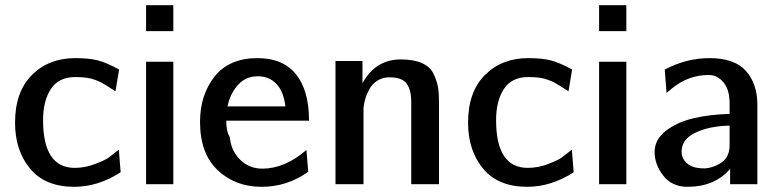

<svg xmlns="http://www.w3.org/2000/svg" viewBox="-20 -710 3012 740"><path d="M38 -237Q38 -356 103 -421Q168 -486 270 -486Q324 -486 358 -477Q392 -468 439 -442L425 -358Q416 -364 398 -375.5Q380 -387 371.5 -391.5Q363 -396 347 -402Q331 -408 313 -410.5Q295 -413 270 -413Q206 -413 176 -367Q146 -321 146 -247Q146 -63 268 -63Q308 -63 347 -78Q386 -93 398.5 -102.5Q411 -112 438 -133L445 -46Q358 10 266 10Q154 10 96 -60Q38 -130 38 -237Z M543 0V-472H648V0ZM543 -590V-690H648V-590Z M751 -240Q751 -344 807 -415Q863 -486 973 -486Q1070 -486 1120.5 -424Q1171 -362 1171 -245H852Q852 -202 866 -181Q870 -130 905 -95Q940 -60 991 -60Q1078 -60 1161 -132L1168 -48Q1087 10 988 10Q887 10 819 -54Q751 -118 751 -240ZM857 -300H1080Q1073 -358 1045 -387Q1017 -416 974 -416Q926 -416 896 -381.5Q866 -347 857 -300Z M1273 0V-475H1377V-389Q1427 -481 1525 -481Q1575 -481 1607 -466.5Q1639 -452 1652 -423.5Q1665 -395 1668.5 -372Q1672 -349 1672 -313V-308V0H1565V-317Q1565 -363 1547.5 -387.5Q1530 -412 1481 -412Q1455 -412 1435 -399.5Q1415 -387 1404 -367Q1393 -347 1388 -329.5Q1383 -312 1381 -294V-275V0Z M1784 -237Q1784 -356 1849 -421Q1914 -486 2016 -486Q2070 -486 2104 -477Q2138 -468 2185 -442L2171 -358Q2162 -364 2144 -375.5Q2126 -387 2117.5 -391.5Q2109 -396 2093 -402Q2077 -408 2059 -410.5Q2041 -413 2016 -413Q1952 -413 1922 -367Q1892 -321 1892 -247Q1892 -63 2014 -63Q2054 -63 2093 -78Q2132 -93 2144.5 -102.5Q2157 -112 2184 -133L2191 -46Q2104 10 2012 10Q1900 10 1842 -60Q1784 -130 1784 -237Z M2289 0V-472H2394V0ZM2289 -590V-690H2394V-590Z M2792 -271V-312Q2792 -364 2768.5 -392.5Q2745 -421 2712 -421Q2634 -421 2572 -371L2549 -352L2542 -442Q2626 -486 2715 -486Q2811 -486 2855 -436.5Q2899 -387 2899 -306V0H2794V-59Q2734 10 2630 10Q2570 10 2536.5 -33Q2503 -76 2503 -124Q2503 -172 2546 -205.5Q2589 -239 2652 -254Q2715 -269 2792 -271ZM2607 -126Q2607 -101 2624.5 -83.5Q2642 -66 2669 -63Q2678 -61 2697 -61Q2733 -64 2762.5 -85Q2792 -106 2792 -151V-226Q2713 -224 2660 -198.5Q2607 -173 2607 -126Z"/></svg>

Font: Coval
Style: Medium
Weight: 500
Foundry: Context Ltd
Version: Version 001.000